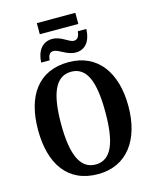

<svg xmlns="http://www.w3.org/2000/svg" viewBox="-146 -1112 980 1218"><g transform="rotate(-15 344.5 -503.0)"><path d="M216 -943H469V-1016H216ZM178 -767H234C235 -793 244 -818 271 -818C307 -818 348 -772 408 -772C472 -772 507 -822 510 -899H454C451 -871 442 -847 415 -847C382 -847 343 -894 284 -894C218 -894 181 -842 178 -767ZM345 10C535 10 641 -137 641 -358C641 -580 535 -725 346 -725C145 -725 48 -580 48 -359C48 -137 145 10 345 10ZM345 -53C240 -53 199 -166 199 -358C199 -551 240 -662 346 -662C452 -662 490 -551 490 -358C490 -166 452 -53 345 -53Z"/></g></svg>

Font: Noto Serif Condensed
Style: Bold
Weight: 700
Width: 3
Designer: Monotype Design Team
Foundry: Monotype Imaging Inc.
Version: Version 2.015